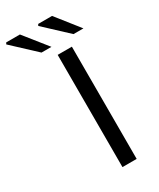

<svg xmlns="http://www.w3.org/2000/svg" viewBox="-321 -907 803 972"><g transform="rotate(-30 80.5 -420.5)"><path d="M90 0V-656H173V0ZM25 -707 -109 -832 -104 -841H-24L83 -707ZM212 -707 78 -832 83 -841H164L270 -707Z"/></g></svg>

Font: Source Sans 3
Style: Regular
Weight: 400
Designer: Paul D. Hunt
Foundry: Adobe
Version: Version 3.046;hotconv 1.0.118;makeotfexe 2.5.65603